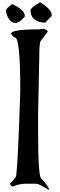

<svg xmlns="http://www.w3.org/2000/svg" viewBox="-20 -1647 533 1715"><path d="M331.1 -1384.8Q79.1 -1384.8 79.1 -1345.7Q93.8 -1320.3 114.3 -1311.5Q161.1 -1311.5 161.1 -832Q140.6 -200.2 125 -79.1Q125 -61.5 68.4 -5.9Q81.1 18.6 93.8 18.6Q155.3 -5.9 207 -5.9H304.7Q327.1 -5.9 413.1 47.9H418Q418 22.5 351.6 -49.8Q320.3 -49.8 320.3 -475.6V-627L331.1 -1150.4Q331.1 -1245.1 340.8 -1277.3L407.2 -1365.2Q395.5 -1384.8 366.2 -1389.6ZM252.9 -1555.7Q252.9 -1460 363.3 -1445.3H383.8L441.4 -1503.9V-1510.7Q441.4 -1565.4 337.9 -1627Q252.9 -1577.1 252.9 -1555.7ZM32.2 -1544.9Q58.6 -1442.4 116.2 -1442.4Q155.3 -1442.4 201.2 -1500V-1506.8Q201.2 -1557.6 89.8 -1610.4Q32.2 -1573.2 32.2 -1544.9Z"/></svg>

Font: Elementary Gothic 
Style: Regular
Weight: 400
Designer: Bill Roach / W.K. Roach
Version: Version 1.00 April 18, 2012, initial release